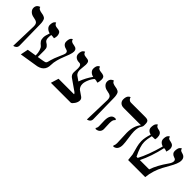

<svg xmlns="http://www.w3.org/2000/svg" viewBox="155 -1437 2328 2328"><g transform="rotate(45 1318.5 -273.5)"><path d="M179.2 5.9 189 -335.9Q189 -376.5 171.4 -391.6Q153.8 -406.7 110.8 -413.1Q73.7 -418.9 50.3 -441.4Q26.9 -463.9 26.9 -494.1Q26.9 -509.8 32.2 -522.2Q37.6 -534.7 45.2 -541.3Q52.7 -547.9 60.1 -552.2Q67.4 -556.6 72.8 -557.6L78.1 -559.1Q80.1 -548.8 86.4 -541.3Q92.8 -533.7 103.8 -529.3Q114.7 -524.9 121.6 -522.9Q128.4 -521 140.1 -519Q160.6 -515.6 170.7 -513.2Q180.7 -510.7 193.6 -503.7Q206.5 -496.6 212.2 -485.4Q217.8 -474.1 221.9 -454.3Q226.1 -434.6 226.1 -405.8L231.9 -50.8Q231.9 -36.6 226.6 -25.6Q221.2 -14.6 213.4 -8.8Q205.6 -2.9 197.8 0.5Q189.9 3.9 184.6 4.9Z M564.5 -122.1Q582.5 -124.5 591.8 -128.4Q601.1 -132.3 606 -138.7Q610.8 -145 614.7 -159.4Q618.7 -173.8 623 -190.9Q627.4 -208 638.7 -239.5Q649.9 -271 666.5 -306.2Q693.8 -363.8 693.8 -381.8Q693.8 -409.7 668.5 -416Q596.7 -432.6 596.7 -484.9Q596.7 -505.4 600.6 -520.8Q604.5 -536.1 609.9 -543.5Q615.2 -550.8 620.6 -555.2Q626 -559.6 629.9 -560.5L633.8 -561Q638.2 -541.5 651.1 -532.7Q664.1 -523.9 698.7 -519Q750.5 -511.2 750.5 -465.8Q750.5 -442.9 737.3 -404.1Q724.1 -365.2 708.5 -328.9Q692.9 -292.5 679.7 -243.7Q666.5 -194.8 666.5 -153.8Q666.5 -34.7 530.8 -20L317.9 14.2L337.9 -85L454.6 -104Q454.1 -149.4 443.1 -183.1Q432.1 -216.8 417.5 -229Q388.2 -252 376.5 -271.2Q364.7 -290.5 364.7 -323.2Q364.7 -355.5 385.7 -413.1Q355.5 -419.9 334.5 -440.2Q313.5 -460.4 313.5 -486.8Q313.5 -506.3 317.1 -521.2Q320.8 -536.1 325.9 -543.2Q331.1 -550.3 336.2 -554.7Q341.3 -559.1 345.2 -560.1L348.6 -561Q356.4 -526.9 402.8 -522.9Q415 -522 421.1 -521.2Q427.2 -520.5 439 -516.4Q450.7 -512.2 456.5 -505.4Q462.4 -498.5 467.5 -484.6Q472.7 -470.7 472.7 -451.2Q472.7 -442.9 469.7 -429Q466.8 -415 463.9 -408.2Q441.9 -413.1 412.6 -413.1Q408.7 -389.2 408.7 -363.8Q408.7 -323.7 430.7 -309.1Q448.2 -297.9 454.8 -292.7Q461.4 -287.6 470.7 -276.9Q480 -266.1 482.9 -252.7Q485.8 -239.3 485.8 -219.2V-108.9Z M1127 -189.5 1198.2 -140.1Q1220.2 -124 1220.2 -97.2Q1220.2 -67.4 1199.2 -35.6Q1178.2 -3.9 1161.1 0H819.3L850.1 -100.1H1116.2Q1116.2 -108.9 1101.1 -122.1L955.1 -224.1Q925.3 -247.1 925.3 -285.2L928.2 -356.9Q928.2 -416 888.2 -416Q850.6 -416 827.9 -434.8Q805.2 -453.6 805.2 -484.9Q805.2 -504.4 809.6 -519.3Q814 -534.2 820.1 -541.3Q826.2 -548.3 832.3 -552.7Q838.4 -557.1 842.8 -558.1L847.2 -559.1Q853 -523.9 896 -521Q935.5 -518.6 950 -506.8Q964.4 -495.1 964.4 -454.1Q964.4 -442.4 960.2 -405.8Q956.1 -369.1 956.1 -357.9Q956.1 -312 983.4 -289.1L1043.5 -247.1Q1078.6 -342.3 1131.3 -413.1Q1100.6 -419.9 1080.8 -439.7Q1061 -459.5 1061 -484.9Q1061 -505.4 1065.4 -520.5Q1069.8 -535.6 1075.9 -542.7Q1082 -549.8 1088.1 -554Q1094.2 -558.1 1098.6 -558.6L1103 -559.1Q1106.9 -524.4 1160.2 -521Q1176.3 -519.5 1186 -517.3Q1195.8 -515.1 1206.3 -509.5Q1216.8 -503.9 1221.9 -491.9Q1227.1 -480 1227.1 -461.9Q1227.1 -448.7 1224.1 -428.2Q1221.2 -407.7 1215.3 -398.9Q1192.4 -409.2 1164.1 -409.2Q1139.2 -385.3 1119.1 -339.4Q1099.1 -293.5 1099.1 -261.2Q1099.1 -216.8 1127 -189.5Z M1442.4 5.9 1452.1 -335.9Q1452.1 -376.5 1434.6 -391.6Q1417 -406.7 1374 -413.1Q1336.9 -418.9 1313.5 -441.4Q1290 -463.9 1290 -494.1Q1290 -509.8 1295.4 -522.2Q1300.8 -534.7 1308.3 -541.3Q1315.9 -547.9 1323.2 -552.2Q1330.6 -556.6 1335.9 -557.6L1341.3 -559.1Q1343.3 -548.8 1349.6 -541.3Q1356 -533.7 1366.9 -529.3Q1377.9 -524.9 1384.8 -522.9Q1391.6 -521 1403.3 -519Q1423.8 -515.6 1433.8 -513.2Q1443.8 -510.7 1456.8 -503.7Q1469.7 -496.6 1475.3 -485.4Q1481 -474.1 1485.1 -454.3Q1489.3 -434.6 1489.3 -405.8L1495.1 -50.8Q1495.1 -36.6 1489.7 -25.6Q1484.4 -14.6 1476.6 -8.8Q1468.8 -2.9 1460.9 0.5Q1453.1 3.9 1447.8 4.9Z M1947.8 -295.9Q1947.8 -262.7 1958.7 -190.4Q1969.7 -118.2 1969.7 -85Q1969.7 2 1900.9 12.2L1893.1 2Q1904.8 -19.5 1904.8 -48.8Q1904.8 -69.8 1901.4 -136Q1897.9 -202.1 1897.9 -223.1Q1897.9 -340.8 1955.1 -408.2H1659.7Q1623 -408.2 1602.1 -428Q1581.1 -447.8 1581.1 -479Q1581.1 -500 1585.7 -515.9Q1590.3 -531.7 1596.9 -539.8Q1603.5 -547.9 1610.4 -552.7Q1616.2 -557.6 1621.1 -558.6L1626 -560.1Q1629.9 -542 1643.3 -529.1Q1656.7 -516.1 1674.8 -516.1H1920.9Q1958.5 -516.1 1971.2 -502.4Q1983.9 -488.8 1983.9 -458V-434.1Q1983.9 -421.4 1978.3 -409.4Q1972.7 -397.5 1965.8 -387.7Q1959 -377.9 1953.4 -354Q1947.8 -330.1 1947.8 -295.9ZM1667 -159.2Q1667 -149.4 1668.9 -108.4Q1670.9 -67.4 1670.9 -58.1Q1670.9 -27.8 1652.1 -8.3Q1633.3 11.2 1597.7 13.2L1590.8 2Q1604 -12.7 1604 -41Q1604 -49.8 1602.5 -89.1Q1601.1 -128.4 1601.1 -138.2Q1601.1 -190.4 1619.4 -219.2Q1637.7 -248 1673.8 -248Q1684.6 -248 1690.9 -244.1V-231Q1667 -216.3 1667 -159.2Z M2605.5 -452.1Q2605.5 -421.9 2589.8 -384.8Q2574.2 -347.7 2551.3 -307.9Q2528.3 -268.1 2504.4 -223.9Q2480.5 -179.7 2461.2 -120.4Q2441.9 -61 2436.5 0H2143.6Q2140.1 -17.1 2138.7 -45.4Q2137.2 -73.7 2134.3 -85.9Q2128.9 -106.4 2119.6 -140.1Q2110.4 -173.8 2106 -190.4Q2101.6 -207 2097.9 -230.7Q2094.2 -254.4 2094.2 -275.9Q2094.2 -335 2119.6 -410.2Q2058.6 -428.2 2058.6 -477.1Q2058.6 -497.6 2062.3 -513.7Q2065.9 -529.8 2071.5 -537.8Q2077.1 -545.9 2082.5 -551Q2087.9 -556.2 2091.8 -557.6L2095.2 -559.1Q2100.6 -541 2111.3 -533.4Q2122.1 -525.9 2153.3 -520Q2202.1 -509.8 2202.1 -443.8Q2202.1 -423.8 2197.3 -409.2Q2182.6 -409.2 2166.3 -408.2Q2149.9 -407.2 2142.6 -407.2Q2126.5 -344.7 2126.5 -292Q2126.5 -220.7 2187.5 -100.1H2207.5Q2270 -216.3 2324.2 -412.1Q2263.2 -434.6 2263.2 -482.9Q2263.2 -502.9 2267.1 -518.1Q2271 -533.2 2276.6 -540.5Q2282.2 -547.9 2287.8 -552.5Q2293.5 -557.1 2297.4 -558.1L2301.3 -559.1Q2303.2 -549.8 2306.4 -543.2Q2309.6 -536.6 2315.7 -533Q2321.8 -529.3 2324.2 -528.1Q2326.7 -526.9 2335.7 -524.9Q2344.7 -522.9 2345.2 -522.9Q2345.7 -522.9 2353.8 -521Q2361.8 -519 2363.5 -518.3Q2365.2 -517.6 2372.6 -515.1Q2379.9 -512.7 2382.3 -510.5Q2384.8 -508.3 2390.4 -504.4Q2396 -500.5 2398.2 -495.6Q2400.4 -490.7 2403.6 -484.6Q2406.7 -478.5 2408 -470.2Q2409.2 -461.9 2409.2 -452.1Q2409.2 -442.4 2405.3 -425Q2401.4 -407.7 2397.5 -398.9Q2377.9 -411.1 2350.6 -411.1Q2310.5 -232.4 2244.6 -100.1H2404.3Q2437 -199.7 2521.5 -318.8Q2547.4 -355 2547.4 -381.8Q2547.4 -387.2 2546.1 -391.6Q2544.9 -396 2543.5 -399.2Q2542 -402.3 2539.1 -405.3Q2536.1 -408.2 2534.2 -409.7Q2532.2 -411.1 2528.6 -412.8Q2524.9 -414.6 2523.2 -415Q2521.5 -415.5 2518.1 -416.7Q2514.6 -418 2514.2 -418Q2465.3 -435.1 2465.3 -476.1Q2465.3 -498.5 2469.5 -515.4Q2473.6 -532.2 2479.7 -540Q2485.8 -547.9 2491.9 -552.7Q2498 -557.6 2502 -558.6L2506.3 -559.1Q2507.3 -552.2 2509.8 -547.1Q2512.2 -542 2514.6 -538.8Q2517.1 -535.6 2522 -532.7Q2526.9 -529.8 2529.5 -528.8Q2532.2 -527.8 2538.3 -525.6Q2544.4 -523.4 2546.4 -522.9Q2546.9 -522.9 2551.5 -521.5Q2556.2 -520 2558.3 -519.3Q2560.5 -518.6 2565.7 -516.4Q2570.8 -514.2 2573.7 -512.5Q2576.7 -510.7 2581.5 -507.3Q2586.4 -503.9 2589.1 -500.5Q2591.8 -497.1 2595.5 -491.9Q2599.1 -486.8 2601.1 -481Q2603 -475.1 2604.2 -467.8Q2605.5 -460.4 2605.5 -452.1Z"/></g></svg>

Font: Linux Biolinum
Style: Regular
Weight: 400
Designer: Philipp H. Poll
Foundry: Philipp H. Poll
Version: Version 0.6.4